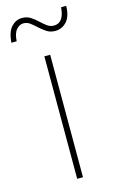

<svg xmlns="http://www.w3.org/2000/svg" viewBox="-158 -752 483 798"><g transform="rotate(-15 83.0 -353.0)"><path d="M96 0H71V-527H96ZM-47 -617Q-43 -664 -23.5 -684.5Q-4 -705 22 -705Q43 -705 58.5 -695Q74 -685 87 -672.5Q100 -660 113.5 -650Q127 -640 143 -640Q186 -640 191 -706H213Q212 -660 191.5 -638.5Q171 -617 143 -617Q122 -617 106.5 -627Q91 -637 77.5 -649.5Q64 -662 51 -672Q38 -682 22 -682Q5 -682 -8.5 -666.5Q-22 -651 -24 -617Z"/></g></svg>

Font: Noto Sans ExtraCondensed Thin
Style: Regular
Weight: 100
Width: 2
Designer: Monotype Design Team
Foundry: Monotype Imaging Inc.
Version: Version 2.013; ttfautohint (v1.8.4.7-5d5b)